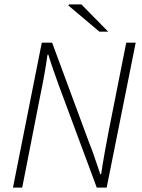

<svg xmlns="http://www.w3.org/2000/svg" viewBox="-20 -853 645 873"><path d="M39 0 170 -659H217L388 -197Q396 -178 404 -155Q412 -132 420 -108Q428 -84 436 -61H440Q447 -109 455.5 -156.5Q464 -204 473 -251L554 -659H597L465 0H420L247 -466Q236 -496 223.5 -532Q211 -568 200 -604H196Q189 -555 180.5 -507.5Q172 -460 162 -413L81 0ZM432 -709 291 -828 294 -833H350L472 -709Z"/></svg>

Font: Source Sans 3 ExtraLight Light
Style: Italic
Weight: 300
Italic angle: -11°
Version: Version 3.052;hotconv 1.1.0;makeotfexe 2.6.0